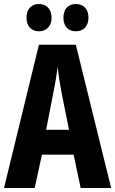

<svg xmlns="http://www.w3.org/2000/svg" viewBox="-20 -937 574 957"><path d="M112 -849C112 -805 138 -781 174 -781C212 -781 237 -807 237 -849C237 -891 212 -917 174 -917C138 -917 112 -893 112 -849ZM296 -849C296 -806 320 -781 358 -781C397 -781 421 -807 421 -849C421 -891 397 -917 358 -917C321 -917 296 -893 296 -849ZM382 0H534L358 -714H174L0 0H153L189 -166H347ZM287 -474 324 -290H210L246 -476C256 -523 263 -569 267 -605C271 -568 278 -522 287 -474Z"/></svg>

Font: Noto Sans Oriya ExtCond Bold
Style: Bold
Weight: 700
Width: 2
Designer: Amélie Bonet and Sol Matas
Foundry: Google LLC
Version: Version 2.006